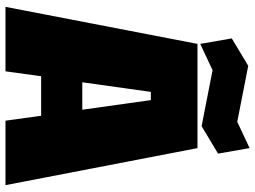

<svg xmlns="http://www.w3.org/2000/svg" viewBox="-135 -795 930 700"><g transform="rotate(90 330.0 -445.0)"><path d="M5 0 140 -700H520L655 0H420L402 -130H258L240 0ZM280 -280H380L345 -530H315ZM140 -710 120 -825 220 -885 424 -845 520 -890 540 -775 440 -715 236 -755Z"/></g></svg>

Font: Tektur Black
Style: Regular
Weight: 900
Designer: Adam Jagosz
Foundry: Adam Jagosz
Version: Version 1.005;gftools[0.9.30]